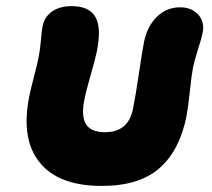

<svg xmlns="http://www.w3.org/2000/svg" viewBox="-20 -653 699 632"><path d="M314.9 -41Q172.9 -41 110.6 -118.2Q48.3 -195.3 76.2 -335Q81.1 -359.9 92.3 -402.6Q103.5 -445.3 106 -459Q112.3 -489.7 114.5 -518.8Q116.7 -547.9 120.1 -566.9Q126 -597.2 151.1 -615Q176.3 -632.8 215.8 -632.8Q272.9 -632.8 293.7 -597.7Q314.5 -562.5 298.8 -483.9Q294.4 -461.4 278.3 -405.3Q262.2 -349.1 257.8 -325.2Q246.6 -270.5 263.2 -244.1Q279.8 -217.8 325.2 -217.8Q403.3 -217.8 418 -295.9Q427.2 -342.3 437 -409.4Q446.8 -476.6 454.1 -515.1Q464.4 -565.9 496.1 -597.4Q527.8 -628.9 573.2 -628.9Q610.8 -628.9 632.6 -604.7Q654.3 -580.6 647 -544.9Q643.6 -527.3 631.3 -489Q619.1 -450.7 615.2 -430.2Q610.8 -407.7 605 -353.3Q599.1 -298.8 594.2 -272Q571.8 -158.2 505.1 -99.6Q438.5 -41 314.9 -41Z"/></svg>

Font: Shantell Sans Irregular
Style: Italic
Weight: 800
Italic angle: -11.31°
Designer: Stephen Nixon, Anya Danilova, Shantell Martin
Foundry: Arrow Type
Version: Version 1.006;[9816181b4]